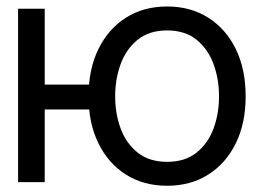

<svg xmlns="http://www.w3.org/2000/svg" viewBox="-20 -573 852 604"><path d="M338.1 -306.8V-228.7H49.7V-306.8ZM120.7 -545.5V0H36.9V-545.5ZM258.5 -269.9Q258.5 -355.1 289.6 -418.7Q320.7 -482.2 376.2 -517.4Q431.8 -552.6 505.7 -552.6Q579.5 -552.6 635.1 -517.4Q690.7 -482.2 721.8 -418.7Q752.8 -355.1 752.8 -269.9Q752.8 -185.4 721.8 -122.2Q690.7 -58.9 635.1 -23.8Q579.5 11.4 505.7 11.4Q431.8 11.4 376.2 -23.8Q320.7 -58.9 289.6 -122.2Q258.5 -185.4 258.5 -269.9ZM669 -269.9Q669 -324.6 651.6 -371.8Q634.2 -419 598 -448.2Q561.8 -477.3 505.7 -477.3Q449.6 -477.3 413.4 -448.2Q377.1 -419 359.7 -371.8Q342.3 -324.6 342.3 -269.9Q342.3 -215.2 359.7 -168.3Q377.1 -121.4 413.4 -92.7Q449.6 -63.9 505.7 -63.9Q561.8 -63.9 598 -92.7Q634.2 -121.4 651.6 -168.3Q669 -215.2 669 -269.9Z"/></svg>

Font: DeltaSans
Style: Regular
Weight: 400
Designer: Rasmus Andersson
Foundry: rsms
Version: Version 3.012